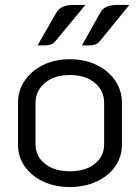

<svg xmlns="http://www.w3.org/2000/svg" viewBox="-20 -749 567 778"><path d="M53 -162V-334Q53 -382 80 -422Q107 -462 154.5 -485.5Q202 -509 263 -509Q324 -509 372 -485.5Q420 -462 447 -422Q474 -382 474 -334V-162Q474 -114 447 -75Q420 -36 371.5 -13.5Q323 9 263 9Q203 9 155 -13.5Q107 -36 80 -75Q53 -114 53 -162ZM402 -164V-332Q402 -382 364 -413.5Q326 -445 263 -445Q200 -445 162 -413Q124 -381 124 -332V-164Q124 -116 162 -85.5Q200 -55 263 -55Q327 -55 364.5 -85.5Q402 -116 402 -164ZM209 -699Q218 -714 235 -721.5Q252 -729 280 -729H326L206 -584Q196 -571 182 -567.5Q168 -564 132 -565ZM387 -699Q396 -715 413 -722Q430 -729 458 -729H504L386 -584Q376 -571 362.5 -567.5Q349 -564 312 -565Z"/></svg>

Font: K2D Light
Style: Regular
Weight: 300
Designer: Katatrad Aksorn Co.,Ltd.
Foundry: Cadson Demak Co.,Ltd.
Version: Version 1.000; ttfautohint (v1.6)